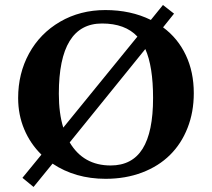

<svg xmlns="http://www.w3.org/2000/svg" viewBox="-20 -698 839 760"><path d="M112.8 42 188 -50.3C247.9 -10.3 317.9 9.8 397.9 9.8C450.7 9.8 498.9 1.5 542.5 -15.1C586.1 -31.7 622.9 -54.9 652.8 -84.5C682.8 -114.1 706 -149.8 722.4 -191.7C738.9 -233.5 747.1 -279.3 747.1 -329.1C747.1 -385.1 736.6 -435.3 715.6 -479.7C694.6 -524.2 664.6 -560.9 625.5 -589.8L668.9 -644L625 -678.2L577.1 -619.1C524.1 -645.2 464 -658.2 397 -658.2C330.6 -658.2 270.9 -642.8 218 -612.1C165.1 -581.3 124.2 -539.5 95.2 -486.6C66.2 -433.7 51.8 -374.8 51.8 -310.1C51.8 -265.8 59.8 -224.5 75.9 -186.3C92 -148 114.7 -114.6 144 -85.9L68.8 5.9ZM383.8 -605C445 -605 491.7 -587.7 523.9 -553.2L230.5 -192.9C218.8 -230.3 212.9 -275.1 212.9 -327.1C212.9 -512.4 269.9 -605 383.8 -605ZM555.2 -503.9C575.7 -458 585.9 -393.4 585.9 -310.1C585.9 -220.2 572.1 -153.2 544.4 -109.1C516.8 -65 474.6 -43 418 -43C346 -43 292 -73.4 255.9 -134.3Z"/></svg>

Font: Linux Biolinum G
Style: Bold
Weight: 700
Designer: Philipp H. Poll
Foundry: Philipp H. Poll
Version: Version 1.1.0